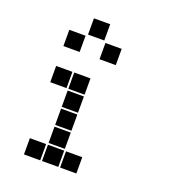

<svg xmlns="http://www.w3.org/2000/svg" viewBox="-143 -899 885 999"><g transform="rotate(20 300.0 -400.0)"><path d="M206 -795Q205 -795 205 -795Q205 -795 205 -794V-706Q205 -705 205 -705Q205 -705 206 -705H294Q295 -705 295 -705Q295 -705 295 -706V-794Q295 -795 295 -795Q295 -795 294 -795ZM106 -695Q105 -695 105 -695Q105 -695 105 -694V-606Q105 -605 105 -605Q105 -605 106 -605H194Q195 -605 195 -605Q195 -605 195 -606V-694Q195 -695 195 -695Q195 -695 194 -695ZM306 -695Q305 -695 305 -695Q305 -695 305 -694V-606Q305 -605 305 -605Q305 -605 306 -605H394Q395 -605 395 -605Q395 -605 395 -606V-694Q395 -695 395 -695Q395 -695 394 -695ZM106 -495Q105 -495 105 -495Q105 -495 105 -494V-406Q105 -405 105 -405Q105 -405 106 -405H194Q195 -405 195 -405Q195 -405 195 -406V-494Q195 -495 195 -495Q195 -495 194 -495ZM206 -495Q205 -495 205 -495Q205 -495 205 -494V-406Q205 -405 205 -405Q205 -405 206 -405H294Q295 -405 295 -405Q295 -405 295 -406V-494Q295 -495 295 -495Q295 -495 294 -495ZM206 -395Q205 -395 205 -395Q205 -395 205 -394V-306Q205 -305 205 -305Q205 -305 206 -305H294Q295 -305 295 -305Q295 -305 295 -306V-394Q295 -395 295 -395Q295 -395 294 -395ZM206 -295Q205 -295 205 -295Q205 -295 205 -294V-206Q205 -205 205 -205Q205 -205 206 -205H294Q295 -205 295 -205Q295 -205 295 -206V-294Q295 -295 295 -295Q295 -295 294 -295ZM206 -195Q205 -195 205 -195Q205 -195 205 -194V-106Q205 -105 205 -105Q205 -105 206 -105H294Q295 -105 295 -105Q295 -105 295 -106V-194Q295 -195 295 -195Q295 -195 294 -195ZM106 -95Q105 -95 105 -95Q105 -95 105 -94V-6Q105 -5 105 -5Q105 -5 106 -5H194Q195 -5 195 -5Q195 -5 195 -6V-94Q195 -95 195 -95Q195 -95 194 -95ZM206 -95Q205 -95 205 -95Q205 -95 205 -94V-6Q205 -5 205 -5Q205 -5 206 -5H294Q295 -5 295 -5Q295 -5 295 -6V-94Q295 -95 295 -95Q295 -95 294 -95ZM306 -95Q305 -95 305 -95Q305 -95 305 -94V-6Q305 -5 305 -5Q305 -5 306 -5H394Q395 -5 395 -5Q395 -5 395 -6V-94Q395 -95 395 -95Q395 -95 394 -95Z"/></g></svg>

Font: Doto Black
Style: Regular
Weight: 900
Version: Version 1.000